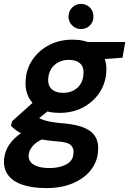

<svg xmlns="http://www.w3.org/2000/svg" viewBox="-52 -726 658 978"><path d="M184 232Q114 232 64 215.5Q14 199 -11 165.5Q-36 132 -31 83Q-27 43 -4 9.5Q19 -24 59.5 -50.5Q100 -77 155 -96L197 -29Q145 -13 121 11Q97 35 94 62Q92 85 104.5 100Q117 115 142 122.5Q167 130 200 130Q251 130 285.5 111.5Q320 93 322 57Q326 30 309 13.5Q292 -3 236 -6Q187 -10 149 -17.5Q111 -25 82.5 -35.5Q54 -46 35 -59Q16 -72 4 -85L9 -108L135 -221L228 -190L78 -67L128 -137Q138 -129 149 -123.5Q160 -118 175.5 -113Q191 -108 215.5 -104Q240 -100 278 -97Q342 -91 381 -73.5Q420 -56 436 -25.5Q452 5 447 49Q443 99 410.5 140.5Q378 182 320.5 207Q263 232 184 232ZM251 -151Q191 -151 150.5 -173.5Q110 -196 92 -235Q74 -274 79 -323Q84 -380 116 -425.5Q148 -471 200 -497.5Q252 -524 317 -524Q378 -524 418 -501.5Q458 -479 476 -440Q494 -401 489 -353Q484 -296 452 -250Q420 -204 368.5 -177.5Q317 -151 251 -151ZM269 -253Q312 -253 340.5 -277.5Q369 -302 373 -345Q377 -383 357 -402Q337 -421 299 -421Q257 -421 228 -397Q199 -373 194 -330Q190 -292 211 -272.5Q232 -253 269 -253ZM384 -418 379 -512H586L572 -432ZM360 -578Q334 -578 315.5 -596.5Q297 -615 297 -641Q297 -669 315.5 -687.5Q334 -706 360 -706Q388 -706 406 -687.5Q424 -669 424 -641Q424 -615 406 -596.5Q388 -578 360 -578Z"/></svg>

Font: DM Sans 12pt
Style: Bold Italic
Weight: 700
Italic angle: -10°
Version: Version 4.004;gftools[0.9.30]